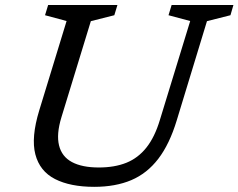

<svg xmlns="http://www.w3.org/2000/svg" viewBox="-20 -714 924 744"><path d="M218 -259.5Q198 -194 208.8 -150.5Q219.5 -107 258.8 -86Q298 -65 363 -65Q424 -65 469.5 -83.2Q515 -101.5 547.2 -142Q579.5 -182.5 599.5 -249L717 -632.5L633 -655L645 -694.5H884.5L873 -655L782 -632L665 -248Q637 -155.5 593.5 -98.8Q550 -42 488.8 -16Q427.5 10 345 10Q252.5 10 193.2 -20.2Q134 -50.5 117 -115.8Q100 -181 132 -286L238 -632.5L154.5 -655L166.5 -694.5H435L423 -655L332 -632Z"/></svg>

Font: Newsreader 10pt
Style: Italic
Weight: 400
Italic angle: -17°
Version: Version 1.003